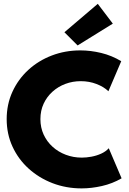

<svg xmlns="http://www.w3.org/2000/svg" viewBox="-20 -996 688 1023"><path d="M415 7.8Q332.5 7.8 260 -20Q187.5 -47.9 132.6 -97.7Q77.6 -147.5 46.6 -214.8Q15.6 -282.2 15.6 -361.3Q15.6 -439.9 46.1 -506.8Q76.7 -573.7 130.6 -623.3Q184.6 -672.9 255.9 -700.2Q327.1 -727.5 408.2 -727.5Q462.4 -727.5 519 -713.9Q575.7 -700.2 626 -669.9L557.6 -509.8Q533.7 -533.2 494.6 -548.3Q455.6 -563.5 410.2 -563.5Q367.2 -563.5 328.6 -549.1Q290 -534.7 260 -507.8Q230 -481 212.6 -443.8Q195.3 -406.7 195.3 -361.3Q195.3 -316.4 212.6 -278.8Q230 -241.2 260.3 -213.9Q290.5 -186.5 330.6 -171.4Q370.6 -156.2 416 -156.2Q439.9 -156.2 466.8 -161.1Q493.7 -166 518.3 -177Q543 -188 559.6 -206.1L627.9 -45.9Q579.1 -17.6 523.2 -4.9Q467.3 7.8 415 7.8ZM393.6 -753.9 323.2 -824.2 501 -975.6 581.1 -870.1Z"/></svg>

Font: Reddit Sans Black
Style: Regular
Weight: 900
Version: Version 1.014